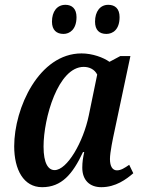

<svg xmlns="http://www.w3.org/2000/svg" viewBox="-20 -768 598 798"><path d="M422 -627C449 -627 477 -645 477 -697C477 -732 458 -748 430 -748C396 -748 375 -720 375 -678C375 -643 393 -627 422 -627ZM244 -627C269 -627 298 -645 298 -697C298 -732 279 -748 252 -748C217 -748 196 -720 196 -678C196 -643 215 -627 244 -627ZM155 10C236 10 282 -44 325 -136H330C325 -112 322 -95 322 -71C322 -19 353 10 401 10C461 10 505 -23 534 -48L517 -83C498 -70 483 -60 466 -60C448 -60 437 -76 437 -107C437 -135 450 -196 455 -219L522 -535H480L435 -511C410 -529 364 -546 319 -546C142 -546 39 -319 39 -160C39 -63 78 10 155 10ZM207 -61C181 -61 161 -88 161 -159C161 -276 221 -490 328 -490C351 -490 373 -480 384 -458L349 -288C326 -177 259 -61 207 -61Z"/></svg>

Font: Noto Serif Condensed SemiBold
Style: Italic
Weight: 600
Width: 3
Italic angle: -12°
Designer: Monotype Design Team
Foundry: Monotype Imaging Inc.
Version: Version 2.014